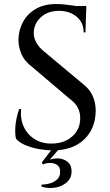

<svg xmlns="http://www.w3.org/2000/svg" viewBox="-20 -734 549 955"><path d="M260 -714Q277 -714 299 -712Q321 -710 343.5 -706.5Q366 -703 383.5 -699.5Q401 -696 409 -692L405 -573H396Q396 -622 361 -651Q326 -680 273 -680Q217 -680 182.5 -647.5Q148 -615 148 -571Q147 -549 159.5 -524.5Q172 -500 198 -479L393 -316Q428 -289 442.5 -253.5Q457 -218 456 -180Q454 -92 397 -39Q340 14 243 14Q212 14 176.5 8Q141 2 110 -10.5Q79 -23 60 -43Q55 -61 55.5 -87.5Q56 -114 61.5 -142Q67 -170 76 -192H85Q80 -141 99.5 -101Q119 -61 156.5 -39.5Q194 -18 243 -20Q302 -22 340.5 -56.5Q379 -91 379 -147Q379 -176 366 -200Q353 -224 326 -243L140 -401Q102 -429 86 -467Q70 -505 72 -543Q74 -588 96 -627.5Q118 -667 159.5 -690.5Q201 -714 260 -714ZM409 -704V-683H319V-704ZM236 11H270L228 60Q242 55 260 54Q278 53 295 59Q312 65 324 79Q336 93 336 119Q336 151 313 172Q290 193 255.5 199Q221 205 186 194L187 184Q208 184 229 178Q250 172 265 157.5Q280 143 279 118Q279 97 265 87Q251 77 231 76.5Q211 76 193 84Q193 84 190.5 79Q188 74 188 74Z"/></svg>

Font: Cinzel Medium
Style: Regular
Weight: 500
Designer: Natanael Gama
Version: Version 2.000